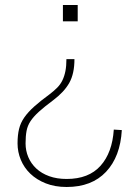

<svg xmlns="http://www.w3.org/2000/svg" viewBox="-20 -584 556 766"><path d="M246 162Q199 162 162.5 147.5Q126 133 101 109Q76 85 63 53.5Q50 22 50 -12Q50 -45 56 -69.5Q62 -94 77 -115.5Q92 -137 116.5 -159Q141 -181 178 -208Q195 -221 208 -234Q221 -247 229 -263.5Q237 -280 241 -300.5Q245 -321 245 -348H277Q277 -290 256.5 -253.5Q236 -217 192 -184Q157 -158 135.5 -138.5Q114 -119 102 -101Q90 -83 86 -62Q82 -41 82 -12Q82 17 93 43Q104 69 125 88.5Q146 108 176.5 119Q207 130 246 130Q334 130 381 77.5Q428 25 434 -67L466 -65Q460 41 403 101.5Q346 162 246 162ZM290 -564V-499H231V-564Z"/></svg>

Font: Geist Thin
Style: Regular
Weight: 400
Designer: Basement.studio, Andrés Briganti, Mateo Zaragoza
Foundry: Basement.studio, Vercel, Andrés Briganti, Guido Ferreyra, Mateo Zaragoza
Version: Version 1.401